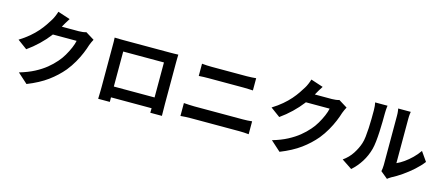

<svg xmlns="http://www.w3.org/2000/svg" viewBox="-56 -1480 5081 2199"><g transform="rotate(15 2485.0 -381.0)"><path d="M899 -622Q891 -608 882 -588.5Q873 -569 866 -550Q853 -506 829.5 -449.5Q806 -393 771.5 -332.5Q737 -272 692 -216Q620 -130 524.5 -60Q429 10 288 66L170 -40Q272 -70 346 -109Q420 -148 475 -192.5Q530 -237 573 -287Q608 -326 637 -375.5Q666 -425 687 -474Q708 -523 715 -560H378L424 -673Q438 -673 467.5 -673Q497 -673 534.5 -673Q572 -673 608.5 -673Q645 -673 672.5 -673Q700 -673 710 -673Q733 -673 756.5 -676Q780 -679 797 -685ZM573 -780Q555 -754 538 -724Q521 -694 512 -678Q478 -618 428.5 -553.5Q379 -489 316 -428.5Q253 -368 182 -318L69 -401Q135 -442 185.5 -485Q236 -528 273 -570.5Q310 -613 336.5 -652.5Q363 -692 382 -723Q394 -742 407 -772.5Q420 -803 427 -828Z M1126 -709Q1157 -708 1184.5 -707.5Q1212 -707 1232 -707Q1248 -707 1281.5 -707Q1315 -707 1360 -707Q1405 -707 1456 -707Q1507 -707 1558.5 -707Q1610 -707 1655 -707Q1700 -707 1733.5 -707Q1767 -707 1782 -707Q1801 -707 1827.5 -707.5Q1854 -708 1881 -709Q1880 -686 1879.5 -660.5Q1879 -635 1879 -612Q1879 -598 1879 -568.5Q1879 -539 1879 -498.5Q1879 -458 1879 -412.5Q1879 -367 1879 -321Q1879 -275 1879 -234.5Q1879 -194 1879 -164.5Q1879 -135 1879 -122Q1879 -107 1879.5 -84.5Q1880 -62 1880 -39.5Q1880 -17 1880.5 -0.5Q1881 16 1881 17H1743Q1743 15 1743.5 -7.5Q1744 -30 1744.5 -61Q1745 -92 1745 -119Q1745 -132 1745 -163Q1745 -194 1745 -236Q1745 -278 1745 -325Q1745 -372 1745 -417Q1745 -462 1745 -499Q1745 -536 1745 -558Q1745 -580 1745 -580H1262Q1262 -580 1262 -558Q1262 -536 1262 -499.5Q1262 -463 1262 -417.5Q1262 -372 1262 -325.5Q1262 -279 1262 -236.5Q1262 -194 1262 -163Q1262 -132 1262 -119Q1262 -101 1262 -78.5Q1262 -56 1262.5 -35Q1263 -14 1263 0.5Q1263 15 1263 17H1125Q1125 15 1125.5 0Q1126 -15 1126.5 -37Q1127 -59 1127.5 -82Q1128 -105 1128 -123Q1128 -136 1128 -165.5Q1128 -195 1128 -236Q1128 -277 1128 -322.5Q1128 -368 1128 -414Q1128 -460 1128 -500.5Q1128 -541 1128 -570Q1128 -599 1128 -612Q1128 -633 1128 -660.5Q1128 -688 1126 -709ZM1795 -165V-37H1194V-165Z M2170 -679Q2197 -676 2229.5 -674.5Q2262 -673 2287 -673Q2308 -673 2343 -673Q2378 -673 2420 -673Q2462 -673 2505.5 -673Q2549 -673 2588.5 -673Q2628 -673 2658 -673Q2688 -673 2701 -673Q2731 -673 2761 -675Q2791 -677 2812 -679V-534Q2791 -535 2759 -536.5Q2727 -538 2701 -538Q2688 -538 2656.5 -538Q2625 -538 2583 -538Q2541 -538 2495.5 -538Q2450 -538 2408 -538Q2366 -538 2334 -538Q2302 -538 2288 -538Q2259 -538 2227 -537Q2195 -536 2170 -534ZM2086 -190Q2116 -188 2148.5 -186Q2181 -184 2211 -184Q2224 -184 2259 -184Q2294 -184 2341.5 -184Q2389 -184 2444 -184Q2499 -184 2553.5 -184Q2608 -184 2655.5 -184Q2703 -184 2737.5 -184Q2772 -184 2785 -184Q2811 -184 2840.5 -185.5Q2870 -187 2895 -190V-37Q2869 -40 2838 -41.5Q2807 -43 2785 -43Q2772 -43 2737.5 -43Q2703 -43 2655.5 -43Q2608 -43 2553.5 -43Q2499 -43 2444 -43Q2389 -43 2341.5 -43Q2294 -43 2259 -43Q2224 -43 2211 -43Q2181 -43 2147.5 -41.5Q2114 -40 2086 -37Z M3899 -622Q3891 -608 3882 -588.5Q3873 -569 3866 -550Q3853 -506 3829.5 -449.5Q3806 -393 3771.5 -332.5Q3737 -272 3692 -216Q3620 -130 3524.5 -60Q3429 10 3288 66L3170 -40Q3272 -70 3346 -109Q3420 -148 3475 -192.5Q3530 -237 3573 -287Q3608 -326 3637 -375.5Q3666 -425 3687 -474Q3708 -523 3715 -560H3378L3424 -673Q3438 -673 3467.5 -673Q3497 -673 3534.5 -673Q3572 -673 3608.5 -673Q3645 -673 3672.5 -673Q3700 -673 3710 -673Q3733 -673 3756.5 -676Q3780 -679 3797 -685ZM3573 -780Q3555 -754 3538 -724Q3521 -694 3512 -678Q3478 -618 3428.5 -553.5Q3379 -489 3316 -428.5Q3253 -368 3182 -318L3069 -401Q3135 -442 3185.5 -485Q3236 -528 3273 -570.5Q3310 -613 3336.5 -652.5Q3363 -692 3382 -723Q3394 -742 3407 -772.5Q3420 -803 3427 -828Z M4473 -22Q4476 -37 4478.5 -56.5Q4481 -76 4481 -96Q4481 -107 4481 -140Q4481 -173 4481 -220Q4481 -267 4481 -321.5Q4481 -376 4481 -432Q4481 -488 4481 -537.5Q4481 -587 4481 -624.5Q4481 -662 4481 -679Q4481 -713 4477.5 -738Q4474 -763 4473 -765H4622Q4621 -763 4618 -737.5Q4615 -712 4615 -678Q4615 -661 4615 -627.5Q4615 -594 4615 -550.5Q4615 -507 4615 -458Q4615 -409 4615 -361.5Q4615 -314 4615 -271.5Q4615 -229 4615 -199Q4615 -169 4615 -155Q4656 -173 4700 -204Q4744 -235 4786.5 -276.5Q4829 -318 4862 -366L4939 -256Q4898 -202 4839.5 -150Q4781 -98 4719 -55Q4657 -12 4600 17Q4584 26 4574 33.5Q4564 41 4557 47ZM4010 -37Q4076 -83 4118 -148Q4160 -213 4180 -276Q4191 -309 4196.5 -357.5Q4202 -406 4205 -461.5Q4208 -517 4208.5 -571.5Q4209 -626 4209 -672Q4209 -702 4206.5 -723.5Q4204 -745 4200 -764H4347Q4346 -762 4344.5 -747.5Q4343 -733 4341.5 -713.5Q4340 -694 4340 -673Q4340 -629 4339 -570.5Q4338 -512 4335 -451Q4332 -390 4326 -335.5Q4320 -281 4310 -243Q4287 -158 4241.5 -85.5Q4196 -13 4132 44Z"/></g></svg>

Font: Noto Sans JP Thin
Style: Bold
Weight: 700
Version: Version 2.004-H2;hotconv 1.0.118;makeotfexe 2.5.65603